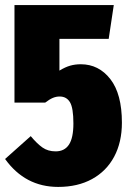

<svg xmlns="http://www.w3.org/2000/svg" viewBox="-20 -716 518 756"><path d="M408 -563H214V-438Q237 -452 256.5 -457.5Q276 -463 298 -463Q369 -463 414.5 -404.5Q460 -346 460 -233Q460 -156 429.5 -99Q399 -42 342.5 -11Q286 20 209 20Q79 20 0 -90L101 -180Q126 -150 147.5 -135Q169 -120 199 -120Q234 -120 251.5 -146.5Q269 -173 269 -230Q269 -291 255.5 -313.5Q242 -336 215 -336Q201 -336 188 -330.5Q175 -325 158 -312H37V-696H428Z"/></svg>

Font: Fira Sans Extra Condensed Black
Style: Regular
Weight: 900
Width: 1
Designer: Carrois Corporate & Edenspiekermann AG
Foundry: Carrois Corporate GbR & Edenspiekermann AG
Version: Version 4.203